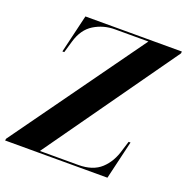

<svg xmlns="http://www.w3.org/2000/svg" viewBox="-145 -833 928 952"><g transform="rotate(20 318.5 -357.0)"><path d="M-18 0 -16 -10 482 -704H306Q245 -704 195.5 -673.5Q146 -643 126 -574L108 -512H98L146 -714H655L654 -704L162 -10H365Q441 -10 484 -49.5Q527 -89 545 -155L560 -203H570L522 0Z"/></g></svg>

Font: Noto Serif Display SemiCondensed
Style: Bold Italic
Weight: 700
Width: 4
Italic angle: -12°
Designer: Monotype Design Team
Foundry: Monotype Imaging Inc.
Version: Version 2.009